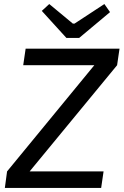

<svg xmlns="http://www.w3.org/2000/svg" viewBox="-20 -931 612 951"><path d="M448 -609 560 -608 126 -81 15 -82ZM493 -82 481 0H4L15 -82ZM572 -690 560 -608H95L107 -690ZM497 -911 525 -871 372 -743H309L187 -877L224 -911L341 -814H349Z"/></svg>

Font: Exo 2 Medium
Style: Italic
Weight: 500
Italic angle: -8°
Designer: Natanael Gama
Foundry: Natanael Gama
Version: Version 2.010